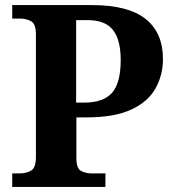

<svg xmlns="http://www.w3.org/2000/svg" viewBox="-20 -734 678 754"><path d="M28 0V-53H57Q83 -53 102 -64Q121 -75 121 -118V-600Q121 -640 102 -650.5Q83 -661 60 -661H28V-714H341Q484 -714 552 -659.5Q620 -605 620 -502Q620 -439 590.5 -386.5Q561 -334 495 -303.5Q429 -273 319 -273H280V-113Q280 -73 298 -63Q316 -53 341 -53H394V0ZM310 -331Q386 -331 420 -369.5Q454 -408 454 -498Q454 -578 423.5 -616.5Q393 -655 324 -655H279V-331Z"/></svg>

Font: Noto Serif Sinhala
Style: Bold
Weight: 700
Designer: Jelle Bosma - Monotype Design Team
Foundry: Monotype Imaging Inc.
Version: Version 2.007; ttfautohint (v1.8.4.7-5d5b)